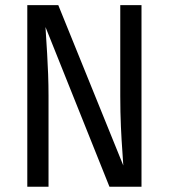

<svg xmlns="http://www.w3.org/2000/svg" viewBox="-20 -708 640 728"><path d="M395 0 152.5 -605.5Q153 -594 154.8 -567.2Q156.5 -540.5 158.8 -503.8Q161 -467 162.5 -426Q164 -385 164 -345V0H83.5V-688.5H201L447.5 -80.5Q447 -95 444 -133.8Q441 -172.5 438.5 -227.5Q436 -282.5 436 -344V-688.5H516.5V0Z"/></svg>

Font: Fira Code Light
Style: Regular
Weight: 400
Monospace: yes
Version: Version 5.002